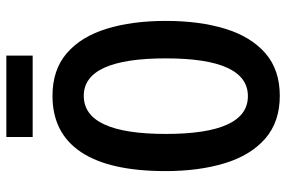

<svg xmlns="http://www.w3.org/2000/svg" viewBox="-172 -742 923 620"><g transform="rotate(-90 290.0 -431.5)"><path d="M533 -358Q533 -249 507.5 -166Q482 -83 428.5 -36.5Q375 10 291 10Q207 10 153 -37Q99 -84 73.5 -167.5Q48 -251 48 -359Q48 -540 109.5 -632Q171 -724 291 -724Q375 -724 428.5 -678Q482 -632 507.5 -549.5Q533 -467 533 -358ZM168 -358Q168 -93 290 -93Q412 -93 412 -358Q412 -623 291 -623Q168 -623 168 -358ZM421 -873V-788H158V-873Z"/></g></svg>

Font: Noto Sans Tamil ExtraCondensed SemiBold
Style: Regular
Weight: 600
Width: 2
Designer: Jelle Bosma - Monotype Design Team
Foundry: Monotype Imaging Inc.
Version: Version 2.004; ttfautohint (v1.8.4.7-5d5b)